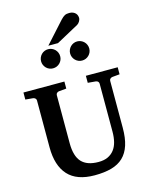

<svg xmlns="http://www.w3.org/2000/svg" viewBox="-160 -1224 1048 1340"><g transform="rotate(-15 364.5 -554.5)"><path d="M649.9 -615.2Q641.6 -614.3 634.8 -608.4Q627.9 -602.5 627.9 -592.8V-253.9Q627.9 -180.2 611.3 -128.7Q594.7 -77.1 561 -44.9Q527.3 -12.7 475.8 1.7Q424.3 16.1 354 16.1Q225.1 16.1 162.1 -53Q99.1 -122.1 99.1 -253.9V-592.8Q99.1 -602.5 92 -608.4Q85 -614.3 76.2 -615.2L22 -620.1V-670.9H317.9V-620.1L264.2 -615.2Q255.9 -614.3 249 -608.4Q242.2 -602.5 242.2 -592.8V-246.1Q242.2 -152.3 281.7 -109.6Q321.3 -66.9 403.8 -66.9Q443.4 -66.9 471.2 -79.8Q499 -92.8 517.1 -116.2Q535.2 -139.6 543.5 -172.6Q551.8 -205.6 551.8 -246.1V-592.8Q551.8 -602.5 545.4 -608.4Q539.1 -614.3 529.8 -615.2L473.1 -620.1V-670.9H703.1V-620.1ZM335.4 -849.1Q335.4 -835 330.1 -822.5Q324.7 -810.1 315.2 -800.5Q305.7 -791 293 -785.6Q280.3 -780.3 266.1 -780.3Q252 -780.3 239.3 -785.6Q226.6 -791 217.3 -800.5Q208 -810.1 202.6 -822.5Q197.3 -835 197.3 -849.1Q197.3 -863.3 202.6 -876Q208 -888.7 217.3 -898.2Q226.6 -907.7 239.3 -913.1Q252 -918.5 266.1 -918.5Q280.3 -918.5 293 -913.1Q305.7 -907.7 315.2 -898.2Q324.7 -888.7 330.1 -876Q335.4 -863.3 335.4 -849.1ZM545.4 -849.1Q545.4 -835 540 -822.5Q534.7 -810.1 525.1 -800.5Q515.6 -791 502.9 -785.6Q490.2 -780.3 476.1 -780.3Q461.9 -780.3 449.5 -785.6Q437 -791 427.5 -800.5Q418 -810.1 412.6 -822.5Q407.2 -835 407.2 -849.1Q407.2 -863.3 412.6 -876Q418 -888.7 427.5 -898.2Q437 -907.7 449.5 -913.1Q461.9 -918.5 476.1 -918.5Q490.2 -918.5 502.9 -913.1Q515.6 -907.7 525.1 -898.2Q534.7 -888.7 540 -876Q545.4 -863.3 545.4 -849.1ZM532.2 -1071.8Q532.2 -1066.9 530 -1060.8Q527.8 -1054.7 524.4 -1048.8Q521 -1043 516.1 -1037.8Q511.2 -1032.7 506.3 -1029.8L344.2 -941.4H274.4L411.1 -1092.8Q419.9 -1102.1 427 -1108.2Q434.1 -1114.3 441.2 -1117.9Q448.2 -1121.6 456.1 -1123Q463.9 -1124.5 474.1 -1124.5Q490.2 -1124.5 501.2 -1119.6Q512.2 -1114.7 519.3 -1107.2Q526.4 -1099.6 529.3 -1090.1Q532.2 -1080.6 532.2 -1071.8Z"/></g></svg>

Font: Charis SIL Eur
Style: Bold
Weight: 700
Foundry: SIL International
Version: Version 5.000